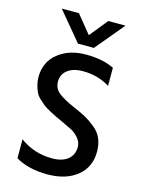

<svg xmlns="http://www.w3.org/2000/svg" viewBox="-131 -964 784 1047"><g transform="rotate(15 260.5 -440.0)"><path d="M309 -725H219L84 -887H181L264 -785L347 -887H444ZM62 -36V-143Q141 -84 245 -84Q300 -84 332 -109.5Q364 -135 364 -180Q364 -207 345 -229.5Q326 -252 304 -263.5Q282 -275 247 -291Q212 -307 201.5 -312Q191 -317 167 -330Q143 -343 131.5 -352Q120 -361 103 -377Q86 -393 78 -409Q58 -453 58 -493Q58 -579 120.5 -629Q183 -679 278 -679Q373 -679 437 -647V-545Q370 -587 285 -587Q230 -587 198.5 -562.5Q167 -538 167 -498Q167 -458 198 -434Q229 -410 282 -387Q335 -364 358.5 -351Q382 -338 412 -314Q472 -269 472 -182Q472 -95 409 -44Q346 7 240.5 7Q135 7 62 -36Z"/></g></svg>

Font: Hind Colombo Medium
Style: Regular
Weight: 500
Designer: Jyotish Sonowal, Aditi Pimprikar
Foundry: Indian Type Foundry
Version: Version 1.000;PS 1.0;hotconv 1.0.86;makeotf.lib2.5.63406; tt